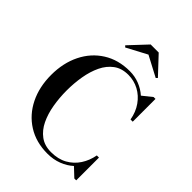

<svg xmlns="http://www.w3.org/2000/svg" viewBox="-274 -1120 1267 1267"><g transform="rotate(45 360.0 -486.0)"><path d="M411 -924 269 -848.5 259 -859 374 -981.5H449L564 -859L554 -848.5ZM660.5 -212.5V0H643L583 -56.5Q549 -25.5 502.8 -7.8Q456.5 10 401.5 10Q295 10 216.2 -39.8Q137.5 -89.5 94.5 -176.5Q51.5 -263.5 51.5 -375Q51.5 -486.5 94.5 -573.5Q137.5 -660.5 216.2 -710.2Q295 -760 401.5 -760Q449 -760 491.5 -743.2Q534 -726.5 567 -697L633 -750H650.5V-537.5H630Q619.5 -597.5 588 -642.2Q556.5 -687 510.8 -711.5Q465 -736 411.5 -736Q350.5 -736 309.2 -705.5Q268 -675 243.2 -623.5Q218.5 -572 207.5 -507.5Q196.5 -443 196.5 -375Q196.5 -307 207.5 -242.5Q218.5 -178 243.2 -126.5Q268 -75 309.2 -44.5Q350.5 -14 411.5 -14Q477 -14 524.5 -40.5Q572 -67 601.2 -112Q630.5 -157 640.5 -212.5Z"/></g></svg>

Font: Bodoni* 11pt Medium
Style: Regular
Weight: 500
Version: Version 2.3